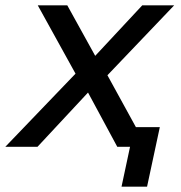

<svg xmlns="http://www.w3.org/2000/svg" viewBox="-59 -552 679 722"><path d="M-39 0 225 -275 83 -532H194L299 -342L476 -532H596L345 -269L452 -74H542L494 150H398L430 0H382L272 -204L82 0Z"/></svg>

Font: Geist Mono Medium
Style: Italic
Weight: 500
Italic angle: -12°
Monospace: yes
Designer: Basement.studio, Andrés Briganti, Mateo Zaragoza
Foundry: Basement.studio, Vercel, Andrés Briganti, Guido Ferreyra, Mateo Zaragoza
Version: Version 1.500; ttfautohint (v1.8.4.7-5d5b)